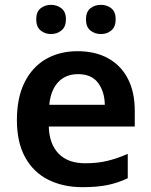

<svg xmlns="http://www.w3.org/2000/svg" viewBox="-20 -765 626 795"><path d="M301 -553Q375 -553 428 -523.5Q481 -494 509.5 -439Q538 -384 538 -306V-241H182Q184 -169 222.5 -129Q261 -89 333 -89Q384 -89 425 -99Q466 -109 509 -128V-27Q469 -8 426 1Q383 10 321 10Q242 10 180.5 -20.5Q119 -51 84.5 -113Q50 -175 50 -268Q50 -360 81.5 -423.5Q113 -487 169.5 -520Q226 -553 301 -553ZM303 -458Q252 -458 221 -425Q190 -392 184 -331H414Q413 -386 386 -422Q359 -458 303 -458ZM130 -685Q130 -716 148 -730.5Q166 -745 191 -745Q216 -745 234.5 -730.5Q253 -716 253 -685Q253 -654 234.5 -639Q216 -624 191 -624Q166 -624 148 -639Q130 -654 130 -685ZM336 -685Q336 -716 354 -730.5Q372 -745 398 -745Q423 -745 441 -730.5Q459 -716 459 -685Q459 -654 441 -639Q423 -624 398 -624Q372 -624 354 -639Q336 -654 336 -685Z"/></svg>

Font: Noto Sans Syriac Eastern SemiBold
Style: Regular
Weight: 600
Designer: Patrick Giasson and the Monotype Design Team
Foundry: Monotype Imaging Inc.
Version: Version 3.001